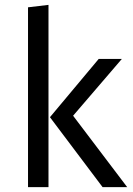

<svg xmlns="http://www.w3.org/2000/svg" viewBox="-20 -768 544 788"><path d="M179 -748V0H95V-738ZM480 -526 280 -293 502 0H401L185 -287L385 -526Z"/></svg>

Font: FiraGO Book
Style: Regular
Weight: 350
Designer: bBox Type
Foundry: bBox Type GmbH
Version: Version 1.001;PS 001.001;hotconv 1.0.88;makeotf.lib2.5.64775